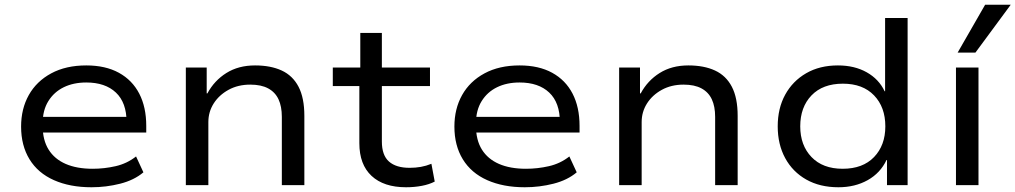

<svg xmlns="http://www.w3.org/2000/svg" viewBox="-20 -781 4284 810"><path d="M366 9Q275 9 207.5 -21Q140 -51 104.5 -109Q69 -167 69 -247Q69 -322 101.5 -380Q134 -438 196 -471.5Q258 -505 344 -505Q425 -505 481.5 -474Q538 -443 567.5 -386Q597 -329 597 -250V-222H138V-288H537L514 -266Q514 -348 469 -390.5Q424 -433 344 -433Q290 -433 249 -413Q208 -393 184 -354.5Q160 -316 160 -261V-250Q160 -190 185 -150Q210 -110 257 -89.5Q304 -69 371 -69Q420 -69 468 -80Q516 -91 554 -121L585 -54Q546 -21 487 -6Q428 9 366 9Z M764 0V-496H852V-387H855Q884 -441 935 -473Q986 -505 1056 -505Q1122 -505 1168.5 -483.5Q1215 -462 1239.5 -415Q1264 -368 1264 -292V0H1169V-288Q1169 -332 1155 -362Q1141 -392 1111.5 -408Q1082 -424 1036 -424Q984 -424 944 -402Q904 -380 881.5 -344.5Q859 -309 859 -266V0Z M1693 9Q1599 9 1547.5 -39Q1496 -87 1496 -177V-418H1384V-496H1500V-642H1591V-496H1794V-418H1591V-184Q1591 -126 1621 -99.5Q1651 -73 1708 -73Q1733 -73 1755.5 -77Q1778 -81 1800 -90L1814 -15Q1791 -3 1759.5 3Q1728 9 1693 9Z M2194 9Q2103 9 2035.5 -21Q1968 -51 1932.5 -109Q1897 -167 1897 -247Q1897 -322 1929.5 -380Q1962 -438 2024 -471.5Q2086 -505 2172 -505Q2253 -505 2309.5 -474Q2366 -443 2395.5 -386Q2425 -329 2425 -250V-222H1966V-288H2365L2342 -266Q2342 -348 2297 -390.5Q2252 -433 2172 -433Q2118 -433 2077 -413Q2036 -393 2012 -354.5Q1988 -316 1988 -261V-250Q1988 -190 2013 -150Q2038 -110 2085 -89.5Q2132 -69 2199 -69Q2248 -69 2296 -80Q2344 -91 2382 -121L2413 -54Q2374 -21 2315 -6Q2256 9 2194 9Z M2592 0V-496H2680V-387H2683Q2712 -441 2763 -473Q2814 -505 2884 -505Q2950 -505 2996.5 -483.5Q3043 -462 3067.5 -415Q3092 -368 3092 -292V0H2997V-288Q2997 -332 2983 -362Q2969 -392 2939.5 -408Q2910 -424 2864 -424Q2812 -424 2772 -402Q2732 -380 2709.5 -344.5Q2687 -309 2687 -266V0Z M3517 9Q3439 9 3381.5 -23.5Q3324 -56 3292.5 -114Q3261 -172 3261 -248Q3261 -324 3292.5 -381.5Q3324 -439 3381 -472Q3438 -505 3515 -505Q3585 -505 3636.5 -476Q3688 -447 3712 -396H3714V-705H3809V0H3722V-106H3720Q3694 -51 3640.5 -21Q3587 9 3517 9ZM3535 -69Q3620 -69 3667.5 -118.5Q3715 -168 3715 -248Q3715 -329 3667.5 -378.5Q3620 -428 3536 -428Q3451 -428 3403.5 -378.5Q3356 -329 3356 -248Q3356 -168 3403.5 -118.5Q3451 -69 3535 -69Z M4013 0V-496H4108V0ZM4020 -559 4136 -761H4244L4095 -559Z"/></svg>

Font: Nunito Sans 7pt SemiExpanded
Style: Regular
Weight: 400
Width: 6
Designer: Vernon Adams
Foundry: Vernon Adams
Version: Version 3.101;gftools[0.9.27]